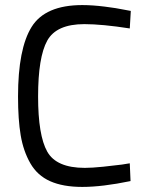

<svg xmlns="http://www.w3.org/2000/svg" viewBox="-20 -726 576 756"><path d="M491 -83 494 -13Q383 10 304 10Q228 10 177.5 -12.5Q127 -35 99.5 -83Q72 -131 61.5 -193Q51 -255 51 -346Q51 -534 104.5 -620Q158 -706 304 -706Q344 -706 392 -700Q440 -694 468 -688L495 -683L491 -614Q382 -631 312 -631Q202 -631 166 -566Q130 -501 130 -346Q130 -193 166 -129Q202 -65 314 -65Q342 -65 386 -69.5Q430 -74 460 -78Z"/></svg>

Font: TypoPRO Titillium Text
Style: 400 wt
Weight: 400
Designer: Accademia di Belle Arti di Urbino and others
Foundry: Accademia di Belle Arti di Urbino and others.
Version: Version 25.000